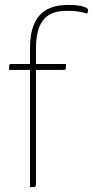

<svg xmlns="http://www.w3.org/2000/svg" viewBox="-20 -760 378 780"><path d="M102 -476V0H116C123 0 126 -3 126 -10V-476H238C248 -476 248 -478 248 -500H126V-563C126 -706 200 -716 257 -716C289 -716 310 -712 334 -705C336 -710 338 -714 338 -720C338 -727 318 -740 259 -740C192 -740 102 -721 102 -567V-500H27C17 -500 17 -498 17 -476Z"/></svg>

Font: Yanone Kaffeesatz Extra Light
Style: Regular
Weight: 200
Designer: Yanone (Cyrillic: Daniel Pouzeot & Huerta Tipografica)
Foundry: Yanone
Version: Version 1.100;PS 001.100;hotconv 1.0.70;makeotf.lib2.5.58329